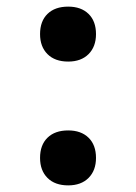

<svg xmlns="http://www.w3.org/2000/svg" viewBox="-20 -550 411 580"><path d="M186 -364Q146 -364 123.5 -386.5Q101 -409 101 -447Q101 -486 123.5 -508Q146 -530 186 -530Q225 -530 247.5 -508Q270 -486 270 -447Q270 -409 247.5 -386.5Q225 -364 186 -364ZM186 10Q146 10 123.5 -12.5Q101 -35 101 -73Q101 -112 123.5 -134Q146 -156 186 -156Q225 -156 247.5 -134Q270 -112 270 -73Q270 -35 247.5 -12.5Q225 10 186 10Z"/></svg>

Font: M PLUS 2 Thin
Style: Bold
Weight: 700
Version: Version 1.001